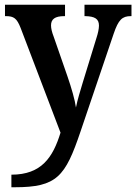

<svg xmlns="http://www.w3.org/2000/svg" viewBox="-20 -556 574 809"><path d="M28 180V233H42C220 233 255 188 319 -1L459 -414C479 -473 495 -488 531 -488H534V-536H336V-488H340C379 -487 397 -477 397 -448C397 -434 392 -413 387 -398L328 -206C318 -172 307 -138 300 -103C296 -134 281 -186 264 -235L206 -402C199 -420 195 -436 195 -449C195 -475 211 -488 251 -488H254V-536H1V-488H5C38 -488 51 -479 67 -438L235 3C203 107 155 180 28 180Z"/></svg>

Font: Noto Serif Khmer SemiCondensed SemiBold
Style: Regular
Weight: 600
Width: 4
Designer: Danh Hong and the Monotype Design Team
Foundry: Monotype Imaging Inc.
Version: Version 2.004